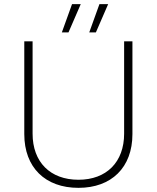

<svg xmlns="http://www.w3.org/2000/svg" viewBox="-20 -899 755 925"><path d="M310 -743 369 -879H327L278 -743ZM442 -743 501 -879H459L410 -743ZM358 6C517 6 618 -92 618 -253V-700H578V-255C578 -118 493 -33 358 -33C222 -33 137 -118 137 -255V-700H97V-253C97 -92 198 6 358 6Z"/></svg>

Font: Fixel Display ExtraLight
Style: Regular
Weight: 200
Designer: AlfaBravo + MacPaw
Foundry: Kyrylo Tkachov, Marchela Mozhyna, Serhii Makarenko, Maria Weinstein, Zakhar Kryvoshyya
Version: Version 1.211